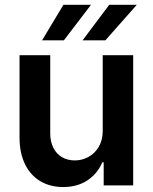

<svg xmlns="http://www.w3.org/2000/svg" viewBox="-20 -755 622 782"><path d="M398.4 -530.3H522.5V0H402.3V-93.8H396.5Q377.4 -47.9 336.2 -20.5Q294.9 6.8 237.3 6.8Q185.1 6.8 145 -16.6Q105 -40 82.5 -85Q60.1 -129.9 59.6 -192.4V-530.3H184.6V-211.9Q184.6 -178.7 197 -153.6Q209.5 -128.4 232.2 -115Q254.9 -101.6 285.2 -101.6Q313.5 -101.6 339.6 -115.5Q365.7 -129.4 382.1 -156.7Q398.4 -184.1 398.4 -222.7ZM424.8 -735.4H537.1L409.2 -590.8H316.4ZM238.3 -735.4H350.6L240.2 -590.8H151.4Z"/></svg>

Font: Pretendard SemiBold
Style: Regular
Weight: 600
Designer: Base glyphs from Inter by Rasmus Andersson; Hangeul glyphs from Noto Sans CJK(Source Han Sans) by Jang Soo-young and Kan
Foundry: Kil Hyung-jin
Version: Version 1.309